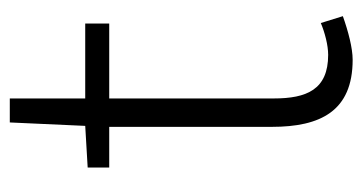

<svg xmlns="http://www.w3.org/2000/svg" viewBox="-194 -533 740 392"><g transform="rotate(-90 176.0 -337.0)"><path d="M250 13C274 13 308 4 339 -7L325 -52C306 -44 280 -37 260 -37C189 -37 171 -81 171 -148V-484H324V-533H171V-687H122L115 -533L30 -528V-484H113V-152C113 -53 145 13 250 13Z"/></g></svg>

Font: Noto Sans T Chinese Light
Style: Regular
Weight: 300
Designer: Ryoko NISHIZUKA (kana & ideographs); Paul D. Hunt (Latin, Greek & Cyrillic); Wenlong ZHANG (bopomofo); Sandoll Communica
Foundry: Adobe Systems Incorporated
Version: Version 1.000;PS 1;hotconv 1.0.78;makeotf.lib2.5.61930